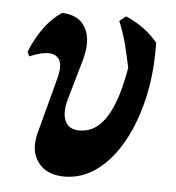

<svg xmlns="http://www.w3.org/2000/svg" viewBox="-42 -510 513 561"><g transform="rotate(5 214.5 -230.0)"><path d="M166 11Q114 11 89 -23Q64 -57 78 -109L122 -275Q135 -324 111.5 -338.5Q88 -353 34 -330L28 -343Q44 -383 67 -414.5Q90 -446 119 -465Q170 -463 189 -426Q208 -389 190 -329L157 -214Q146 -174 157 -150.5Q168 -127 198 -127Q231 -127 255 -148.5Q279 -170 296.5 -213Q314 -256 325 -322Q318 -356 309.5 -389.5Q301 -423 287 -456L306 -471Q364 -446 400 -402Q402 -315 385 -240.5Q368 -166 336.5 -109.5Q305 -53 261.5 -21Q218 11 166 11Z"/></g></svg>

Font: Alegreya SemiBold
Style: Italic
Weight: 600
Italic angle: -7°
Designer: Juan Pablo del Peral
Foundry: Huerta Tipografica
Version: Version 2.009